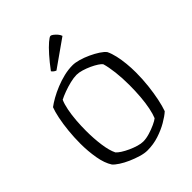

<svg xmlns="http://www.w3.org/2000/svg" viewBox="-263 -1086 1220 1220"><g transform="rotate(-45 347.5 -475.5)"><path d="M334 0Q308 0 274.5 -10Q241 -20 208 -34.5Q175 -49 149 -66Q123 -83 111 -97Q85 -137 74 -201Q63 -265 63 -332Q63 -388 68.5 -443.5Q74 -499 83.5 -545Q93 -591 104 -619Q125 -635 156 -652.5Q187 -670 225 -685.5Q263 -701 302.5 -710.5Q342 -720 380 -720Q404 -720 435.5 -711Q467 -702 499.5 -687Q532 -672 558 -655Q584 -638 596 -622Q609 -595 617 -559.5Q625 -524 629 -484Q633 -444 633 -403Q633 -343 626.5 -285.5Q620 -228 610 -180Q600 -132 588 -99Q565 -78 525.5 -55Q486 -32 437 -16Q388 0 334 0ZM356 -59Q382 -59 413.5 -68.5Q445 -78 472 -90.5Q499 -103 511 -113Q522 -139 530.5 -180.5Q539 -222 543 -272.5Q547 -323 547 -376Q547 -439 540.5 -494Q534 -549 523 -586Q517 -595 498 -607.5Q479 -620 454 -631.5Q429 -643 402.5 -651Q376 -659 355 -659Q330 -659 297 -651Q264 -643 233 -631.5Q202 -620 181 -609Q169 -582 161 -541.5Q153 -501 149.5 -455Q146 -409 146 -364Q146 -296 154.5 -234Q163 -172 181 -136Q190 -125 211 -111.5Q232 -98 258.5 -86Q285 -74 310.5 -66.5Q336 -59 356 -59ZM284 -768Q274 -772 266.5 -778.5Q259 -785 256 -790Q291 -837 323 -873Q355 -909 379.5 -930Q404 -951 413 -951Q420 -951 431 -942.5Q442 -934 452.5 -922Q463 -910 467 -897Z"/></g></svg>

Font: Texturina 12pt ExtraLight
Style: Regular
Weight: 250
Designer: Guillermo Torres Carreño
Foundry: Omnibus-Type
Version: Version 1.002